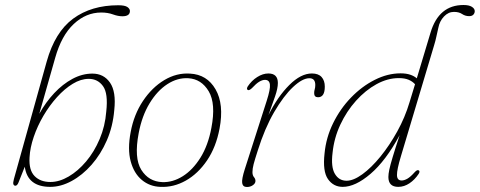

<svg xmlns="http://www.w3.org/2000/svg" viewBox="-20 -739 1916 767"><path d="M200.5 -508 137 -284.5Q162.5 -330.5 196.5 -366.8Q230.5 -403 269.5 -424Q308.5 -445 349 -445Q394.5 -445 419.5 -408.8Q444.5 -372.5 436.5 -299.5Q431 -234 406.8 -178.2Q382.5 -122.5 345.8 -80.8Q309 -39 266 -15.8Q223 7.5 181 7.5Q90 7.5 79 -73L53.5 -9Q48.5 3 41 3Q35.5 2.5 33.5 -3Q31.5 -8.5 35.5 -23.5L166.5 -493Q199.5 -611 272.2 -664.5Q345 -718 452.5 -718Q478.5 -718 488.8 -711Q499 -704 499 -695Q499 -674 469 -674Q451.5 -674 431 -681.5Q410.5 -689 384.5 -689Q323.5 -689 274.5 -643Q225.5 -597 200.5 -508ZM334.5 -424Q303 -424 270.5 -404.2Q238 -384.5 207.8 -351Q177.5 -317.5 153.5 -276.5Q129.5 -235.5 114.8 -192.2Q100 -149 98 -110Q95 -59.5 118 -35.8Q141 -12 181.5 -12Q217 -12 254.2 -33.8Q291.5 -55.5 324 -94Q356.5 -132.5 378.2 -183.8Q400 -235 404.5 -293.5Q412.5 -366 391.5 -395Q370.5 -424 334.5 -424Z M739 -445Q807 -441.5 841.2 -382Q875.5 -322.5 857 -225Q843 -151 807 -98Q771 -45 722.2 -17.5Q673.5 10 620.5 7.5Q578 6 546.5 -20.2Q515 -46.5 502 -94.8Q489 -143 502 -211.5Q515 -281.5 551 -335.5Q587 -389.5 636.2 -419Q685.5 -448.5 739 -445ZM628.5 -11.5Q670 -10 710 -35Q750 -60 780.8 -109.2Q811.5 -158.5 824.5 -228.5Q843 -325 813.8 -374.2Q784.5 -423.5 732 -426.5Q689 -429 648.5 -402.8Q608 -376.5 577.5 -326.2Q547 -276 534 -207Q515 -107.5 544.5 -60.5Q574 -13.5 628.5 -11.5Z M970 -379.5Q963.5 -383 969.5 -393.5Q985 -417 1007.5 -431.2Q1030 -445.5 1052 -445.5Q1090 -445.5 1090 -407.5Q1090 -386 1078.8 -353.8Q1067.5 -321.5 1052.5 -279.5Q1089.5 -353.5 1135.8 -399.5Q1182 -445.5 1226 -445.5Q1252 -445.5 1264.8 -431.2Q1277.5 -417 1277.5 -393Q1277.5 -350.5 1250.5 -350.5Q1235 -350.5 1235 -367Q1235 -375 1237.2 -382.2Q1239.5 -389.5 1239.5 -399.5Q1239.5 -426.5 1216 -426.5Q1188 -426.5 1150.5 -391.2Q1113 -356 1075.2 -291.2Q1037.5 -226.5 1009.5 -137Q998 -101.5 993.2 -83.2Q988.5 -65 988.5 -51.5Q988.5 -38.5 994.5 -31.5Q1000.5 -24.5 1000.5 -16Q1000.5 -6.5 990.2 0.8Q980 8 966.5 8Q950 8 947.5 -7.5Q945 -23 958 -63.5L1045.5 -336.5Q1060.5 -383 1058.2 -401.5Q1056 -420 1038.5 -420Q1028.5 -420 1016 -412.8Q1003.5 -405.5 986 -386.5Q975 -376.5 970 -379.5Z M1652.5 -44.5Q1637 -21 1615.8 -6.8Q1594.5 7.5 1571 7.5Q1531.5 7.5 1531.5 -32Q1531.5 -43.5 1535.2 -61.5Q1539 -79.5 1548.8 -112Q1558.5 -144.5 1576.5 -199Q1521 -96.5 1460.2 -44.5Q1399.5 7.5 1349 7.5Q1312 7.5 1290.2 -23.5Q1268.5 -54.5 1276.5 -126Q1282.5 -189.5 1310.8 -247Q1339 -304.5 1382.2 -349.2Q1425.5 -394 1477 -420Q1528.5 -446 1580 -446Q1603 -446 1619 -440.5Q1635 -435 1645 -426L1700 -609Q1733 -719 1831.5 -719Q1853.5 -719 1865 -711.8Q1876.5 -704.5 1876.5 -694.5Q1876.5 -686.5 1871 -680.5Q1865.5 -674.5 1854 -674.5Q1838.5 -674.5 1826 -683Q1813.5 -691.5 1793.5 -691.5Q1771 -691.5 1753.5 -673Q1736 -654.5 1731 -627.5Q1726.5 -608.5 1723.2 -592.8Q1720 -577 1714 -557.5L1581.5 -114.5Q1565.5 -61.5 1565.8 -39.8Q1566 -18 1584.5 -18Q1595 -18 1607.5 -25.2Q1620 -32.5 1636.5 -51Q1646.5 -62 1652.5 -58.5Q1659 -55 1652.5 -44.5ZM1308.5 -128.5Q1301.5 -72 1317.8 -44.5Q1334 -17 1364.5 -17Q1392 -17 1427.8 -43Q1463.5 -69 1499.8 -113.5Q1536 -158 1567 -214Q1598 -270 1616 -330.5L1638 -402.5Q1627.5 -414 1612 -420.5Q1596.5 -427 1573 -427Q1528.5 -427 1484.2 -402.8Q1440 -378.5 1402.2 -336.5Q1364.5 -294.5 1339.5 -241Q1314.5 -187.5 1308.5 -128.5Z"/></svg>

Font: Fraunces 72pt Soft Thin
Style: Italic
Weight: 100
Italic angle: -16°
Version: Version 1.000;[0bf87f6ff]